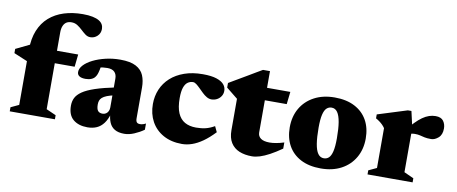

<svg xmlns="http://www.w3.org/2000/svg" viewBox="-65 -990 3035 1275"><g transform="rotate(10 1452.5 -352.5)"><path d="M129.5 -366.5 94 -348 3 -386V-414.5L102 -462.5L192 -450.5H421.5L412.5 -366.5ZM278.5 -56.5 344 -27.5V0H39.5V-27.5L94 -53V-426.5Q94 -500 116.5 -555.2Q139 -610.5 180.5 -647Q222 -683.5 279.5 -701.8Q337 -720 406.5 -720Q445.5 -720 472.5 -714.2Q499.5 -708.5 516 -698.5Q532.5 -688.5 540 -674.8Q547.5 -661 547.5 -644.5Q547.5 -615.5 527.5 -596.5Q507.5 -577.5 480 -577.5Q462 -577.5 446.2 -589.2Q430.5 -601 415 -615.8Q399.5 -630.5 381.8 -642Q364 -653.5 341.5 -653.5Q321 -653.5 307.2 -644.8Q293.5 -636 286 -618.2Q278.5 -600.5 278.5 -574.5Z M710 -279.5V-226Q677 -219.5 656.5 -211.2Q636 -203 625.2 -193.2Q614.5 -183.5 610.8 -172Q607 -160.5 607 -147Q607 -116.5 617.2 -104Q627.5 -91.5 648.5 -91.5Q661.5 -91.5 671.5 -98Q681.5 -104.5 687 -115.8Q692.5 -127 692.5 -140.5V-335.5Q692.5 -364 676.8 -380Q661 -396 628 -396Q611.5 -396 597.8 -394.2Q584 -392.5 574 -389L589 -430Q584.5 -396 580.2 -376Q576 -356 571.5 -344.5Q567 -333 561 -325.5Q553 -313.5 536.2 -306.5Q519.5 -299.5 497 -299.5Q469.5 -299.5 455.2 -309Q441 -318.5 441 -336Q441 -360 462.2 -383Q483.5 -406 520.5 -424.5Q557.5 -443 604.8 -454.2Q652 -465.5 703.5 -465.5Q772 -465.5 809.8 -445.2Q847.5 -425 862.2 -389.8Q877 -354.5 877 -309V-99.5Q877 -88 880 -80.5Q883 -73 889.2 -69.8Q895.5 -66.5 905 -66.5Q913.5 -66.5 923.2 -68.8Q933 -71 944.5 -77.5V-35.5Q915 -14.5 880.2 0.2Q845.5 15 813.5 15Q773.5 15 749 0.5Q724.5 -14 713 -40.8Q701.5 -67.5 699.5 -103.5L706 -105Q694 -62 674.2 -35.5Q654.5 -9 627.2 3Q600 15 565 15Q505 15 469 -15Q433 -45 433 -108Q433 -137 444.5 -160.5Q456 -184 485.8 -204.8Q515.5 -225.5 570 -243.8Q624.5 -262 710 -279.5Z M1260.5 -465.5Q1318 -465.5 1352.8 -454Q1387.5 -442.5 1403.2 -423.8Q1419 -405 1419 -381Q1419 -360 1408.2 -344Q1397.5 -328 1380.5 -319.2Q1363.5 -310.5 1344.5 -310.5Q1327.5 -310.5 1311.8 -319.8Q1296 -329 1281.8 -342.8Q1267.5 -356.5 1254 -370Q1240.5 -383.5 1228.2 -393Q1216 -402.5 1205 -402.5Q1185.5 -402.5 1169.5 -391.2Q1153.5 -380 1144.5 -354Q1135.5 -328 1135.5 -283Q1135.5 -220.5 1152 -182.2Q1168.5 -144 1199.8 -126.2Q1231 -108.5 1276 -108.5Q1312 -108.5 1340.5 -115.5Q1369 -122.5 1399.5 -140L1417.5 -102Q1377.5 -60 1340.8 -34.2Q1304 -8.5 1269.8 3.2Q1235.5 15 1202.5 15Q1129.5 15 1076.5 -14.5Q1023.5 -44 995.2 -95.5Q967 -147 967 -213.5Q967 -266.5 986.5 -312.5Q1006 -358.5 1043.8 -392.8Q1081.5 -427 1136 -446.2Q1190.5 -465.5 1260.5 -465.5Z M1695 -150Q1695 -124 1714.8 -109.8Q1734.5 -95.5 1774.5 -95.5Q1794 -95.5 1818.2 -99.8Q1842.5 -104 1871 -113V-71.5Q1828 -41.5 1792.2 -22.2Q1756.5 -3 1727.5 6Q1698.5 15 1674.5 15Q1625.5 15 1588.8 -0.2Q1552 -15.5 1531.5 -48.2Q1511 -81 1511 -132.5V-344L1434 -406V-437Q1449 -446 1469.5 -458Q1490 -470 1513.8 -484Q1537.5 -498 1561.8 -512.2Q1586 -526.5 1608.2 -539.8Q1630.5 -553 1648 -563H1695V-440.5ZM1618.5 -366.5 1619 -450.5H1852L1842.5 -366.5Z M2147 -55Q2167 -55 2181 -68.2Q2195 -81.5 2202.5 -113Q2210 -144.5 2210 -201Q2210 -266 2202.8 -309.2Q2195.5 -352.5 2180.5 -374Q2165.5 -395.5 2141 -395.5Q2121.5 -395.5 2107.2 -382.2Q2093 -369 2085.5 -337.2Q2078 -305.5 2078 -249.5Q2078 -184.5 2085 -141.2Q2092 -98 2107.2 -76.5Q2122.5 -55 2147 -55ZM2138 15Q2059 15 2003.2 -14Q1947.5 -43 1918.2 -95.5Q1889 -148 1889 -218.5Q1889 -292 1921.2 -347.5Q1953.5 -403 2012.2 -434.2Q2071 -465.5 2150 -465.5Q2229 -465.5 2284.8 -436.5Q2340.5 -407.5 2369.8 -355.2Q2399 -303 2399 -232Q2399 -159 2366.5 -103Q2334 -47 2275.5 -16Q2217 15 2138 15Z M2830.5 -460Q2868 -460 2883.5 -438.5Q2899 -417 2899 -388Q2899 -346 2875 -325.2Q2851 -304.5 2826.5 -304.5Q2799 -304.5 2782 -308.2Q2765 -312 2750.2 -315.8Q2735.5 -319.5 2715.5 -319.5Q2703.5 -319.5 2693.8 -317.2Q2684 -315 2675 -310Q2666 -305 2655.5 -296.5L2643 -327.5Q2672 -364 2696.5 -389.2Q2721 -414.5 2743.2 -430Q2765.5 -445.5 2787 -452.8Q2808.5 -460 2830.5 -460ZM2691 -356V-57L2756 -27.5V0H2452V-27.5L2506.5 -53V-321.5Q2498 -334 2488.2 -343.5Q2478.5 -353 2467.2 -361.2Q2456 -369.5 2443 -376.5V-403L2642 -465.5H2666Z"/></g></svg>

Font: Newsreader 16pt 16pt ExtraBold
Style: Regular
Weight: 800
Version: Version 1.003